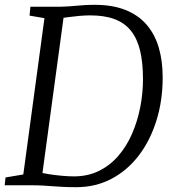

<svg xmlns="http://www.w3.org/2000/svg" viewBox="-22 -771 723 799"><path d="M104.5 -743H230.5Q266 -744 301 -747.5Q336 -751 370.5 -751Q446.5 -751 500.2 -729.5Q554 -708 588.5 -667.8Q623 -627.5 639 -572Q655 -516.5 655 -448.5Q655 -353 629.2 -270Q603.5 -187 556 -124.5Q508.5 -62 442.2 -27Q376 8 294.5 8Q266.5 8 242.8 6.8Q219 5.5 197.5 4Q176 2.5 155.5 1.2Q135 0 112.5 0H-2.5L1 -32.5L75 -45L163 -695.5L101 -706ZM150 -16.5 135 -56Q154 -50.5 181 -46.2Q208 -42 236 -39.5Q264 -37 286 -37Q343.5 -37 389.8 -59.8Q436 -82.5 470.5 -122.5Q505 -162.5 527.5 -214.2Q550 -266 561.5 -324.2Q573 -382.5 573 -441.5Q573 -511 560.8 -561.2Q548.5 -611.5 522.2 -643.8Q496 -676 454.5 -691.5Q413 -707 353.5 -707Q332.5 -707 307.5 -704.8Q282.5 -702.5 260.8 -699.5Q239 -696.5 225.5 -694.5L247 -731Z"/></svg>

Font: Merriweather 36pt Light
Style: Italic
Weight: 300
Italic angle: -7.8°
Version: Version 2.101